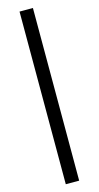

<svg xmlns="http://www.w3.org/2000/svg" viewBox="-174 -1007 661 1285"><g transform="rotate(-15 156.5 -364.0)"><path d="M202.6 234.4V-961.9H109.9V234.4Z"/></g></svg>

Font: Inteeer Medium
Style: Regular
Weight: 500
Designer: Rasmus Andersson
Foundry: rsms
Version: Version 4.001;Glyphs 3.4 (3402)